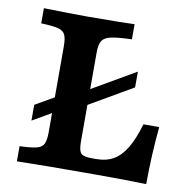

<svg xmlns="http://www.w3.org/2000/svg" viewBox="-69 -638 690 705"><g transform="rotate(10 276.5 -285.5)"><path d="M135.4 -125.8V-445.2Q135.4 -475.4 128.6 -489.1Q121.9 -502.9 102.3 -507.9Q82.8 -512.9 39 -514.5V-571Q141.8 -568.5 199.7 -568.5Q272.7 -569 318.3 -569.4Q348.1 -569.8 377.2 -571V-514.5Q324 -512.9 299.8 -507.4Q275.5 -502 266.8 -488.3Q258 -474.6 258 -445.2V-117.1Q258 -91.2 261.8 -79.2Q265.5 -67.2 276.3 -63.1Q287 -58.9 310.4 -58.9H324.6Q362.2 -58.9 389.1 -74.7Q416 -90.5 436.2 -124.3Q456.4 -158.1 473 -214.6H531.8Q521.4 -106.8 521.1 0Q457.6 -2.4 334.3 -2.4Q133.3 -2.4 39 0V-56.5Q82.8 -58.1 102.3 -63.1Q121.9 -68.1 128.6 -81.8Q135.4 -95.5 135.4 -125.8ZM184.2 -265.1 419.3 -401.6V-342.7L184.2 -206.2ZM65.6 -215.4 184.2 -284V-225.1L65.6 -156.6Z"/></g></svg>

Font: Playfair Micro SmCond SmLight
Style: Regular
Weight: 360
Width: 4
Designer: Claus Eggers Sørensen
Foundry: Claus Eggers Sørensen
Version: Version 2.100;Glyphs 3.2 (3219)